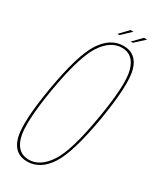

<svg xmlns="http://www.w3.org/2000/svg" viewBox="-195 -819 728 884"><g transform="rotate(30 169.0 -377.0)"><path d="M112 4Q181 4 228 -67.5Q275 -139 309 -337.5Q342 -534.5 321.8 -607Q301.5 -679.5 232.5 -679.5Q163.5 -679.5 116.5 -607.8Q69.5 -536 35.5 -337.5Q2 -139.5 22.5 -67.8Q43 4 112 4ZM114 -7Q54 -7 34 -75Q14 -143 46.5 -337.5Q80 -531.5 125 -600Q170 -668.5 230.5 -668.5Q290.5 -668.5 310.5 -600Q330.5 -531.5 297.5 -337.5Q264.5 -142.5 219.2 -74.8Q174 -7 114 -7ZM249.5 -713H261L310.5 -758.5H294ZM179 -713H190L238 -758.5H222.5Z"/></g></svg>

Font: Anybody Thin Condensed
Style: Italic
Weight: 100
Width: 3
Italic angle: -10°
Version: Version 1.113;gftools[0.9.25]